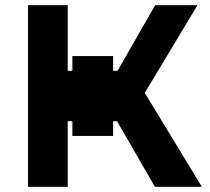

<svg xmlns="http://www.w3.org/2000/svg" viewBox="-20 -720 811 740"><path d="M578 -700 433 -447H416V-504H259V-447H241V-700H88V0H241V-253H259V-196H416V-253H431L577 0H758L538 -362L741 -700Z"/></svg>

Font: Montserrat-Alt1
Style: Bold
Weight: 700
Designer: Differentunic
Foundry: Differentunic
Version: Version 7.222